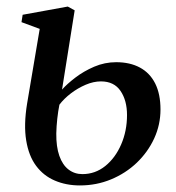

<svg xmlns="http://www.w3.org/2000/svg" viewBox="-20 -554 536 585"><path d="M223.5 11Q181.5 11 147 -3.8Q112.5 -18.5 90 -48.8Q67.5 -79 59.8 -126.2Q52 -173.5 62.5 -238L101 -466L45.5 -486.5L49 -509L186.5 -534L207.5 -522.5L169 -281Q184 -298 209.5 -317.5Q235 -337 267 -350.8Q299 -364.5 334 -364.5Q376 -364.5 406.2 -348.2Q436.5 -332 452.8 -299.8Q469 -267.5 469 -220.5Q469 -174 449.8 -132.2Q430.5 -90.5 396.8 -58.2Q363 -26 318.5 -7.5Q274 11 223.5 11ZM231 -23.5Q270 -23.5 300.8 -48.2Q331.5 -73 349.2 -114Q367 -155 367 -203.5Q367 -248 347.2 -277Q327.5 -306 287.5 -306Q265 -306 241 -295.8Q217 -285.5 196 -269.5Q175 -253.5 161 -235Q157 -215 154.5 -192.2Q152 -169.5 151.5 -147.5Q151 -107 160.8 -79.2Q170.5 -51.5 188.8 -37.5Q207 -23.5 231 -23.5Z"/></svg>

Font: Merriweather 96pt
Style: Italic
Weight: 400
Italic angle: -7.8°
Version: Version 2.101